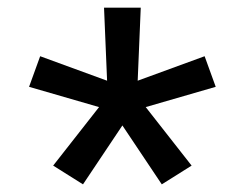

<svg xmlns="http://www.w3.org/2000/svg" viewBox="-20 -763 640 502"><path d="M197 -281 119 -330 239 -483 56 -536 85 -616 260 -552 252 -743H348L340 -552L515 -616L544 -536L361 -483L481 -330L403 -281L300 -435Z"/></svg>

Font: Iosevka Medium Extended
Style: Regular
Weight: 500
Width: 7
Monospace: yes
Designer: Belleve Invis
Foundry: Belleve Invis
Version: Version 32.5.0; ttfautohint (v1.8.4)